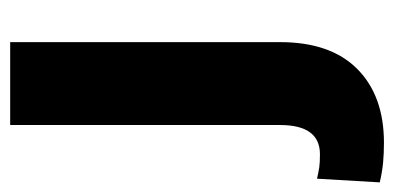

<svg xmlns="http://www.w3.org/2000/svg" viewBox="-266 -348 782 381"><g transform="rotate(-90 125.5 -157.0)"><path d="M68.4 -528.3H232.9V7.3Q232.9 107.4 179.7 160.4Q126.5 213.4 33.2 213.4Q12.2 213.4 -6.1 211.7Q-24.4 210 -45.4 205.1L-38.1 80.6Q-25.4 83.5 -15.9 85Q-6.3 86.4 10.3 86.4Q68.4 86.4 68.4 7.3Z"/></g></svg>

Font: Vazirmatn RD UI Black
Style: Regular
Weight: 900
Designer: Saber Rastikerdar
Foundry: Saber Rastikerdar
Version: Version 33.003